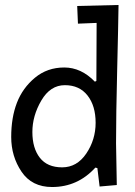

<svg xmlns="http://www.w3.org/2000/svg" viewBox="-20 -746 542 771"><path d="M446 -171 449 -3 380 3 371 -71 363 -73Q292 5 189 5Q108 5 66.5 -56.5Q25 -118 25 -196Q25 -274 48 -333.5Q71 -393 120.5 -434Q170 -475 238 -475Q306 -475 361 -418L367 -421L368 -654L293 -651L290 -722L456 -726Q455 -648 450.5 -465Q446 -282 446 -171ZM364 -253Q364 -321 331.5 -362.5Q299 -404 240.5 -404Q182 -404 146 -342.5Q110 -281 110 -216Q110 -151 140 -112.5Q170 -74 229.5 -74Q289 -74 326.5 -129.5Q364 -185 364 -253Z"/></svg>

Font: Fresca
Style: Regular
Weight: 400
Designer: Iván Moreno
Foundry: Fontstage
Version: Version 1.001